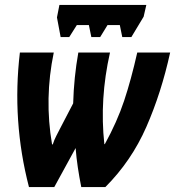

<svg xmlns="http://www.w3.org/2000/svg" viewBox="-20 -762 713 782"><path d="M262 -611 293 -660H342L352 -611H388L418 -660H468L478 -611H515L565 -694L576 -742H222L212 -691L227 -611ZM201 0 288 -159Q291 -120 297 -80Q303 -40 311 0H409Q515 -106 576 -245Q637 -384 673 -548H539Q514 -437 485.5 -351.5Q457 -266 407 -175H405Q385 -358 428 -548H299Q281 -447 278 -341L227 -243Q218 -225 209.5 -209Q201 -193 195 -174H192Q160 -361 199 -548H61Q28 -270 98 0Z"/></svg>

Font: Noto Sans UI Condensed ExtraBold
Style: Italic
Weight: 800
Width: 3
Designer: Monotype Design Team
Foundry: Monotype Imaging Inc.
Version: 1.001